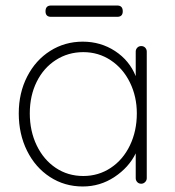

<svg xmlns="http://www.w3.org/2000/svg" viewBox="-20 -666 635 696"><path d="M512 -479V-20Q512 -12 506 -6Q500 0 492 0Q483 0 477.5 -6Q472 -12 472 -20V-110Q447 -59 395 -24.5Q343 10 280 10Q214 10 161 -24.5Q108 -59 78 -119.5Q48 -180 48 -255Q48 -329 78.5 -388.5Q109 -448 162 -481.5Q215 -515 280 -515Q345 -515 397 -481Q449 -447 472 -390V-479Q472 -487 477.5 -493Q483 -499 492 -499Q501 -499 506.5 -493Q512 -487 512 -479ZM476 -255Q476 -316 451 -367Q426 -418 381.5 -447.5Q337 -477 282 -477Q227 -477 182.5 -448.5Q138 -420 113 -369.5Q88 -319 88 -255Q88 -191 113 -139Q138 -87 182 -57.5Q226 -28 282 -28Q337 -28 381.5 -57.5Q426 -87 451 -139Q476 -191 476 -255ZM145 -625Q145 -646 165 -646H405Q425 -646 425 -625Q425 -605 405 -605H165Q145 -605 145 -625Z"/></svg>

Font: Quicksand Light
Style: Regular
Weight: 300
Designer: Andrew Paglinawan
Foundry: Andrew Paglinawan
Version: Version 3.000